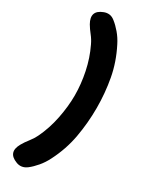

<svg xmlns="http://www.w3.org/2000/svg" viewBox="-247 -855 821 1056"><g transform="rotate(30 163.5 -327.5)"><path d="M71 150Q0 123 39 54Q52 31 70 8.5Q88 -14 100 -39Q132 -105 147.5 -182.5Q163 -260 163 -330Q163 -401 147.5 -476Q132 -551 100 -617Q88 -643 70 -665.5Q52 -688 39 -710Q0 -779 71 -806Q88 -813 105.5 -811Q123 -809 140 -795Q162 -778 185 -751Q208 -724 225 -690Q269 -604 285.5 -514Q302 -424 302 -330Q302 -236 285.5 -144Q269 -52 225 34Q208 68 185 95Q162 122 140 139Q123 152 105.5 154.5Q88 157 71 150Z"/></g></svg>

Font: Madimi One
Style: Regular
Weight: 400
Designer: Taurai Valerie Mtake, Mirko Velimirovic
Foundry: TaVaTake
Version: Version 1.000; ttfautohint (v1.8.4.7-5d5b)